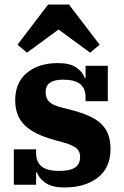

<svg xmlns="http://www.w3.org/2000/svg" viewBox="-20 -814 548 846"><path d="M264 12Q209 12 180 -8.5Q151 -29 143 -54H139V0H41V-156H139V-140Q139 -101 163 -81Q187 -61 241 -61Q289 -61 311 -76Q333 -91 333 -122Q333 -147 317 -160.5Q301 -174 264 -185L217 -198Q130 -222 88.5 -262.5Q47 -303 47 -372Q47 -451 99 -493.5Q151 -536 236 -536Q289 -536 317 -516Q345 -496 353 -471H357V-524H455V-368H357V-386Q357 -424 333.5 -443.5Q310 -463 257 -463Q181 -463 181 -408Q181 -382 196.5 -366Q212 -350 253 -340L296 -329Q338 -318 370 -304Q402 -290 423.5 -270.5Q445 -251 456 -223.5Q467 -196 467 -158Q467 -75 411 -31.5Q355 12 264 12ZM57 -617 192 -794H284L419 -617L377 -582L238 -684L99 -582Z"/></svg>

Font: IBM Plex Serif
Style: Bold
Weight: 700
Designer: Mike Abbink, Paul van der Laan, Pieter van Rosmalen
Foundry: Bold Monday
Version: Version 2.008